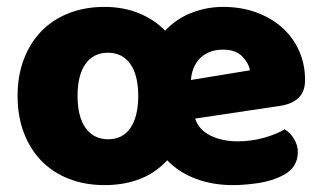

<svg xmlns="http://www.w3.org/2000/svg" viewBox="-20 -521 936 557"><path d="M655 16Q598 16 549 -2Q500 -20 465 -56Q399 16 283 16Q227 16 180.5 -2Q134 -20 101 -53.5Q68 -87 49.5 -135Q31 -183 31 -243Q31 -302 49.5 -350Q68 -398 101 -431.5Q134 -465 180.5 -483Q227 -501 283 -501Q337 -501 382 -483Q427 -465 459 -432Q492 -467 536 -484Q580 -501 627 -501Q680 -501 723.5 -485Q767 -469 798.5 -441Q830 -413 847.5 -374Q865 -335 865 -289Q865 -255 846 -237Q827 -219 793 -214L546 -177Q557 -144 591 -127.5Q625 -111 669 -111Q710 -111 746.5 -121.5Q783 -132 806 -146Q822 -136 833 -118Q844 -100 844 -80Q844 -35 802 -13Q770 4 730 10Q690 16 655 16ZM205 -243Q205 -182 228.5 -149.5Q252 -117 294 -117Q336 -117 358.5 -150Q381 -183 381 -243Q381 -303 358 -335.5Q335 -368 293 -368Q251 -368 228 -335.5Q205 -303 205 -243ZM627 -377Q603 -377 585.5 -369Q568 -361 557 -348.5Q546 -336 540.5 -320.5Q535 -305 534 -289L705 -317Q702 -337 683 -357Q664 -377 627 -377Z"/></svg>

Font: Baloo Thambi
Style: Regular
Weight: 400
Designer: Aadarsh Rajan and Ek Type
Foundry: Ek Type
Version: Version 1.443;PS 1.000;hotconv 16.6.51;makeotf.lib2.5.65220;